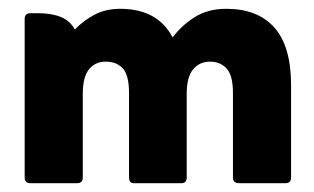

<svg xmlns="http://www.w3.org/2000/svg" viewBox="-20 -416 714 436"><path d="M150 -349Q169 -369 194.5 -382.5Q220 -396 253 -396Q338 -396 372 -331Q392 -358 422 -377Q452 -396 494 -396Q565 -396 603 -353.5Q641 -311 641 -222V-13Q641 0 628 0H523Q509 0 509 -13V-205Q509 -245 494.5 -260.5Q480 -276 457 -276Q433 -276 418.5 -258.5Q404 -241 404 -203V-13Q404 0 392 0H284Q273 0 273 -13V-205Q273 -245 259 -260.5Q245 -276 220 -276Q196 -276 182 -258.5Q168 -241 168 -203V-13Q168 0 155 0H49Q36 0 36 -13V-373Q36 -386 49 -386H67Q97 -386 118 -377.5Q139 -369 150 -349Z"/></svg>

Font: Zain Black
Style: Regular
Weight: 900
Designer: Zain,Boutros
Foundry: Mobile Telecommunications Company (Zain), 2024
Version: Version 1.50; ttfautohint (v1.8.4)